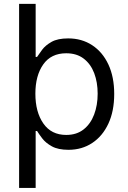

<svg xmlns="http://www.w3.org/2000/svg" viewBox="-20 -747 649 972"><path d="M76.7 -727.3H160.5V-458.8H167.6Q176.8 -473 193.4 -495.2Q209.9 -517.4 240.9 -535Q272 -552.6 325.3 -552.6Q394.2 -552.6 446.7 -518.1Q499.3 -483.7 528.8 -420.5Q558.2 -357.2 558.2 -271.3Q558.2 -184.7 528.8 -121.3Q499.3 -57.9 447.1 -23.3Q394.9 11.4 326.7 11.4Q274.1 11.4 242.5 -6.2Q210.9 -23.8 193.9 -46.3Q176.8 -68.9 167.6 -83.8H160.5V204.5H76.7ZM474.4 -272.7Q474.4 -330.3 456.9 -376.6Q439.3 -422.9 403.9 -450.1Q368.6 -477.3 315.3 -477.3Q238.6 -477.3 198.9 -420.8Q159.1 -364.3 159.1 -272.7Q159.1 -180 199.4 -122Q239.7 -63.9 315.3 -63.9Q367.9 -63.9 403.2 -91.8Q438.6 -119.7 456.5 -167.1Q474.4 -214.5 474.4 -272.7Z"/></svg>

Font: Inter UI
Style: Regular
Weight: 400
Designer: Rasmus Andersson
Foundry: rsms
Version: 3.2;8d6f07862